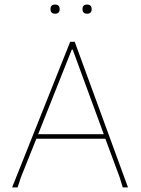

<svg xmlns="http://www.w3.org/2000/svg" viewBox="-20 -820 616 840"><path d="M201 -780Q201 -800 221 -800Q241 -800 241 -780Q241 -760 221 -760Q201 -760 201 -780ZM341 -780Q341 -800 361 -800Q381 -800 381 -780Q381 -760 361 -760Q341 -760 341 -780ZM307 -637 540 0H517L504 -43L441 -213H139L71 -43L57 0H33L287 -637ZM294 -603 147 -233H434L298 -603Z"/></svg>

Font: Alegreya Sans Thin
Style: Regular
Weight: 100
Designer: Juan Pablo del Peral
Foundry: Huerta Tipografica
Version: Version 2.007